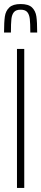

<svg xmlns="http://www.w3.org/2000/svg" viewBox="-26 -930 204 950"><path d="M58 0V-688H94V0ZM158 -769H124Q124 -814 121.5 -836Q119 -858 109 -870Q99 -882 76 -882Q53 -882 43 -870Q33 -858 30.5 -836.5Q28 -815 28 -769H-6Q-6 -820 -2 -848Q2 -876 20 -893Q38 -910 76 -910Q115 -910 132.5 -893Q150 -876 154 -848.5Q158 -821 158 -769Z"/></svg>

Font: Saira Ultra Condensed Thin
Style: Regular
Weight: 100
Width: 1
Designer: Hector Gatti with collaboration of the Omnibus-Type team
Foundry: Omnibus-Type
Version: Version 1.001; ttfautohint (v1.8)